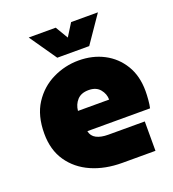

<svg xmlns="http://www.w3.org/2000/svg" viewBox="-131 -815 826 915"><g transform="rotate(-20 282.5 -357.0)"><path d="M333 0Q246 0 178 -30Q110 -60 70.5 -117.5Q31 -175 31 -258Q31 -349 70 -409Q109 -469 171.5 -499.5Q234 -530 303 -530Q374 -530 430.5 -500.5Q487 -471 520.5 -416Q554 -361 554 -284Q554 -265 552 -240.5Q550 -216 546 -199H228Q233 -173 256 -161Q279 -149 316 -149H501V0ZM219 -305H377Q377 -334 357.5 -357.5Q338 -381 300 -381Q262 -381 242 -359Q222 -337 219 -305ZM213 -577 118 -714H255L293 -650L333 -714H469L375 -577Z"/></g></svg>

Font: MuseoModerno Black
Style: Regular
Weight: 900
Designer: Pablo Cosgaya, Héctor Gatti, Marcela Romero, and the Authors of The MuseoModerno Project.
Foundry: Omnibus-Type Team
Version: Version 1.001